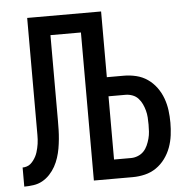

<svg xmlns="http://www.w3.org/2000/svg" viewBox="-52 -788 855 841"><g transform="rotate(-5 375.0 -367.5)"><path d="M21 0V-84Q30 -84 39.5 -87Q49 -90 56 -96Q63 -102 69 -110Q75 -118 79.5 -126.5Q84 -135 87 -144.5Q90 -154 92 -163Q94 -172 95.5 -181.5Q97 -191 97.5 -201Q98 -211 98 -220.5Q98 -230 98 -239V-735H423V-446H498Q525 -446 552 -439.5Q579 -433 601.5 -417.5Q624 -402 640.5 -379.5Q657 -357 666.5 -331Q676 -305 679.5 -278Q683 -251 683 -223Q683 -196 679.5 -168.5Q676 -141 666.5 -115Q657 -89 640.5 -66.5Q624 -44 601.5 -28.5Q579 -13 552 -6.5Q525 0 498 0H327V-651H193V-318Q193 -297 193 -276.5Q193 -256 192.5 -235.5Q192 -215 190 -194Q188 -173 184.5 -153Q181 -133 174.5 -113Q168 -93 158 -75Q148 -57 133.5 -41.5Q119 -26 101 -16Q83 -6 62 -3Q41 0 21 0ZM423 -84H498Q513 -84 528 -90Q543 -96 553.5 -107Q564 -118 570.5 -132.5Q577 -147 581 -162Q585 -177 586 -192.5Q587 -208 587 -223Q587 -239 586 -254.5Q585 -270 581 -285Q577 -300 570.5 -314Q564 -328 553.5 -339.5Q543 -351 528 -356.5Q513 -362 498 -362H423Z"/></g></svg>

Font: Iosevka Aile Medium
Style: Regular
Weight: 500
Designer: Belleve Invis
Foundry: Belleve Invis
Version: Version 27.3.5; ttfautohint (v1.8.4)